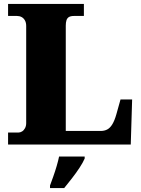

<svg xmlns="http://www.w3.org/2000/svg" viewBox="-20 -734 717 975"><path d="M21 0V-61H74Q83 -61 92 -66.5Q101 -72 107 -83Q113 -94 113 -109V-602Q113 -619 106.5 -630.5Q100 -642 89.5 -647.5Q79 -653 66 -653H21V-714H406V-653H357Q339 -653 330 -647.5Q321 -642 317.5 -631Q314 -620 314 -604V-69H492Q510 -69 524.5 -76.5Q539 -84 550.5 -103Q562 -122 571 -154L592 -229H651L644 0ZM234 208Q241 189 250.5 162.5Q260 136 268 108.5Q276 81 280 61H410V71Q401 92 383.5 118.5Q366 145 345 172Q324 199 306 221H234Z"/></svg>

Font: Noto Serif Tibetan Black
Style: Regular
Weight: 900
Version: Version 2.103